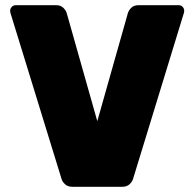

<svg xmlns="http://www.w3.org/2000/svg" viewBox="-20 -720 750 740"><path d="M260 0Q241 0 230.5 -10Q220 -20 217 -31L20 -671Q19 -675 19 -678Q19 -687 25.5 -693.5Q32 -700 41 -700H196Q214 -700 224 -690Q234 -680 237 -670L355 -253L473 -670Q476 -680 486 -690Q496 -700 514 -700H669Q678 -700 684 -693.5Q690 -687 690 -678Q690 -675 689 -671L493 -31Q490 -20 479.5 -10Q469 0 450 0Z"/></svg>

Font: Rubik ExtraBold
Style: Regular
Weight: 800
Designer: Hubert and Fischer
Foundry: Hubert and Fischer
Version: Version 2.300;gftools[0.9.30]